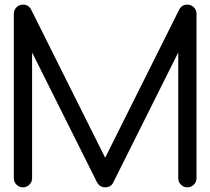

<svg xmlns="http://www.w3.org/2000/svg" viewBox="-20 -801 899 821"><path d="M393.6 -23.9 117.2 -576.7V-39.1Q117.2 -22.9 105.7 -11.5Q94.2 0 78.1 0Q62 0 50.5 -11.5Q39.1 -22.9 39.1 -39.1V-742.2Q39.1 -758.3 50.5 -769.8Q62 -781.2 78.1 -781.2Q101.6 -781.2 112.8 -760.7L429.7 -126.5L746.6 -760.7Q757.8 -781.2 781.2 -781.2Q797.4 -781.2 808.8 -769.8Q820.3 -758.3 820.3 -742.2V-39.1Q820.3 -22.9 808.8 -11.5Q797.4 0 781.2 0Q765.1 0 753.7 -11.5Q742.2 -22.9 742.2 -39.1V-576.7L463.4 -19Q453.1 0 429.7 0Q405.3 0 393.6 -23.9Z"/></svg>

Font: Comfortaa
Style: Regular
Weight: 400
Designer: Johan Aakerlund - aajohan
Foundry: Johan Aakerlund
Version: Version 2.004 2013